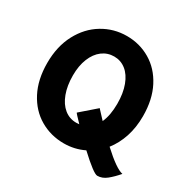

<svg xmlns="http://www.w3.org/2000/svg" viewBox="-177 -891 1123 1136"><g transform="rotate(30 385.0 -323.0)"><path d="M367.7 -582.5Q322.3 -582.5 286.6 -555.7Q251 -528.8 231 -479.2Q210.9 -429.7 210.9 -363.8Q210.9 -293.5 230.7 -240.5Q250.5 -187.5 285.9 -158.9Q321.3 -130.4 367.7 -130.4Q377.9 -130.4 388.2 -131.8Q340.8 -180.7 340.8 -184.1L445.3 -274.9L452.6 -266.6L498.5 -217.3Q522.5 -270.5 522.5 -349.1Q522.5 -420.9 502.7 -473.9Q482.9 -526.9 447.8 -554.7Q412.6 -582.5 367.7 -582.5ZM609.9 -106.4Q710.4 -13.7 755.9 -4.9Q725.1 31.2 695.3 55.2Q665.5 79.1 632.3 79.1Q606.9 79.1 501.5 -19Q437.5 12.2 364.7 12.2Q275.4 12.2 201.9 -30.8Q128.4 -73.7 85.4 -156Q42.5 -238.3 42.5 -351.6Q42.5 -464.8 87.4 -549.6Q132.3 -634.3 207.8 -679.7Q283.2 -725.1 372.6 -725.1Q460 -725.1 532.7 -682.1Q605.5 -639.2 648.2 -556.9Q690.9 -474.6 690.9 -361.3Q690.9 -284.2 669.7 -219.7Q648.4 -155.3 609.9 -106.4Z"/></g></svg>

Font: Lesson One Extra
Style: Regular
Weight: 800
Designer: But Ko, Victor Gaultney, Annie Olsen, Julie Remington, Don Collingsworth, Eric Hays, Becca Hirsbrunner
Version: Version 1.100